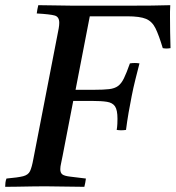

<svg xmlns="http://www.w3.org/2000/svg" viewBox="-32 -721 679 742"><path d="M-12 1Q-12 -6 -11 -15Q-10 -24 -7 -31Q38 -35 57.5 -40Q77 -45 84 -59.5Q91 -74 97 -107L189 -581Q193 -600 195 -612Q197 -624 197 -633Q197 -656 179.5 -661Q162 -666 110 -669Q112 -685 116 -701Q145 -701 186 -700Q227 -699 254 -699H450Q512 -699 555 -699.5Q598 -700 626 -701Q625 -685 625 -675.5Q625 -666 625 -654Q625 -626 625.5 -596.5Q626 -567 627 -535Q611 -532 597 -535Q582 -585 569 -611.5Q556 -638 532.5 -648Q509 -658 459 -658H315L260 -374H332Q368 -374 389.5 -376.5Q411 -379 424 -388.5Q437 -398 447 -418.5Q457 -439 470 -476Q489 -479 507 -476Q500 -449 491.5 -415Q483 -381 477 -350Q471 -321 465 -286Q459 -251 455 -219Q436 -216 419 -219Q421 -230 421.5 -242Q422 -254 422 -262Q422 -296 412.5 -310Q403 -324 381.5 -327.5Q360 -331 323 -331H251L210 -119Q207 -102 204 -89.5Q201 -77 201 -67Q201 -53 209 -47Q217 -41 238.5 -38.5Q260 -36 300 -31Q299 -24 297.5 -15Q296 -6 294 1Q257 1 217 0Q177 -1 142 -1Q120 -1 91 -0.5Q62 0 34.5 0.5Q7 1 -12 1Z"/></svg>

Font: Tiro Devanagari Marathi
Style: Italic
Weight: 400
Italic angle: -11°
Designer: Devanagari: John Hudson & Fiona Ross, assisted by Paul Hanslow. Latin: John Hudson with Paul Hanslow, assisted by Kaja S
Foundry: Tiro Typeworks Ltd.
Version: Version 1.52